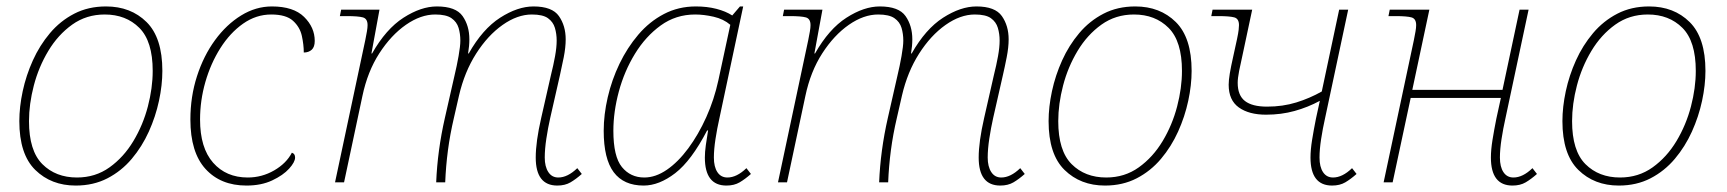

<svg xmlns="http://www.w3.org/2000/svg" viewBox="-20 -566 5360 596"><path d="M215 10Q139 10 89.5 -38.5Q40 -87 40 -190Q40 -234 50.5 -283Q61 -332 82 -378.5Q103 -425 135 -463Q167 -501 210.5 -523.5Q254 -546 309 -546Q386 -546 435 -497.5Q484 -449 484 -346Q484 -302 473.5 -253Q463 -204 442 -157.5Q421 -111 389 -73Q357 -35 313.5 -12.5Q270 10 215 10ZM219 -15Q276 -15 320 -46.5Q364 -78 394 -128Q424 -178 439 -235.5Q454 -293 454 -346Q454 -438 412.5 -479.5Q371 -521 305 -521Q248 -521 204 -489.5Q160 -458 130 -408Q100 -358 85 -300.5Q70 -243 70 -190Q70 -98 111.5 -56.5Q153 -15 219 -15Z M745 10Q665 10 618 -41.5Q571 -93 571 -195Q571 -266 591.5 -329.5Q612 -393 647.5 -441.5Q683 -490 728.5 -518Q774 -546 824 -546Q891 -546 924 -513.5Q957 -481 957 -439Q957 -420 947.5 -411.5Q938 -403 923 -403Q923 -427 917 -454.5Q911 -482 889.5 -501.5Q868 -521 822 -521Q775 -521 734.5 -492.5Q694 -464 664 -416.5Q634 -369 617.5 -311.5Q601 -254 601 -195Q601 -107 641.5 -61Q682 -15 749 -15Q793 -15 831 -37Q869 -59 886 -92Q896 -89 896 -77Q896 -63 877.5 -42.5Q859 -22 825 -6Q791 10 745 10Z M1710 10Q1643 10 1643 -77Q1643 -126 1660 -200L1690 -332Q1698 -364 1703 -391.5Q1708 -419 1708 -440Q1708 -461 1702.5 -479.5Q1697 -498 1681 -509.5Q1665 -521 1631 -521Q1586 -521 1540 -488.5Q1494 -456 1458 -399.5Q1422 -343 1405 -270L1389 -200Q1377 -149 1370.5 -99.5Q1364 -50 1362 0H1334Q1338 -99 1361 -200L1391 -332Q1398 -361 1403.5 -392Q1409 -423 1409 -440Q1409 -461 1403.5 -479.5Q1398 -498 1381.5 -509.5Q1365 -521 1331 -521Q1286 -521 1240 -489Q1194 -457 1157.5 -400.5Q1121 -344 1105 -268L1048 0H1020L1114 -442Q1117 -457 1119 -468.5Q1121 -480 1121 -488Q1121 -508 1106.5 -512Q1092 -516 1057 -516H1035L1039 -536H1158L1133 -400H1135Q1178 -476 1232.5 -511Q1287 -546 1336 -546Q1395 -546 1416 -516Q1437 -486 1437 -444Q1437 -434 1436 -423Q1435 -412 1433 -400H1435Q1478 -476 1532.5 -511Q1587 -546 1636 -546Q1694 -546 1715 -516Q1736 -486 1736 -444Q1736 -419 1730 -388.5Q1724 -358 1718 -332L1688 -200Q1681 -169 1676 -136Q1671 -103 1671 -77Q1671 -49 1682 -32Q1693 -15 1713 -15Q1742 -15 1772 -44L1786 -26Q1768 -10 1751 0Q1734 10 1710 10Z M1978 10Q1916 10 1885 -31.5Q1854 -73 1854 -160Q1854 -210 1866.5 -264Q1879 -318 1903 -368Q1927 -418 1961.5 -458.5Q1996 -499 2041 -522.5Q2086 -546 2140 -546Q2175 -546 2204 -538.5Q2233 -531 2253 -518L2277 -546H2287L2213 -198Q2206 -167 2201 -134.5Q2196 -102 2196 -77Q2196 -48 2207 -31.5Q2218 -15 2238 -15Q2267 -15 2297 -44L2311 -26Q2293 -10 2276 0Q2259 10 2235 10Q2168 10 2168 -77Q2168 -94 2171 -115.5Q2174 -137 2178 -161H2175Q2126 -67 2076 -28.5Q2026 10 1978 10ZM1980 -15Q2015 -15 2050 -39Q2085 -63 2116.5 -105.5Q2148 -148 2172.5 -202.5Q2197 -257 2210 -317L2247 -489Q2226 -507 2195.5 -514Q2165 -521 2138 -521Q2078 -521 2031 -487Q1984 -453 1951 -399Q1918 -345 1901 -282Q1884 -219 1884 -160Q1884 -80 1910.5 -47.5Q1937 -15 1980 -15Z M3085 10Q3018 10 3018 -77Q3018 -126 3035 -200L3065 -332Q3073 -364 3078 -391.5Q3083 -419 3083 -440Q3083 -461 3077.5 -479.5Q3072 -498 3056 -509.5Q3040 -521 3006 -521Q2961 -521 2915 -488.5Q2869 -456 2833 -399.5Q2797 -343 2780 -270L2764 -200Q2752 -149 2745.5 -99.5Q2739 -50 2737 0H2709Q2713 -99 2736 -200L2766 -332Q2773 -361 2778.5 -392Q2784 -423 2784 -440Q2784 -461 2778.5 -479.5Q2773 -498 2756.5 -509.5Q2740 -521 2706 -521Q2661 -521 2615 -489Q2569 -457 2532.5 -400.5Q2496 -344 2480 -268L2423 0H2395L2489 -442Q2492 -457 2494 -468.5Q2496 -480 2496 -488Q2496 -508 2481.5 -512Q2467 -516 2432 -516H2410L2414 -536H2533L2508 -400H2510Q2553 -476 2607.5 -511Q2662 -546 2711 -546Q2770 -546 2791 -516Q2812 -486 2812 -444Q2812 -434 2811 -423Q2810 -412 2808 -400H2810Q2853 -476 2907.5 -511Q2962 -546 3011 -546Q3069 -546 3090 -516Q3111 -486 3111 -444Q3111 -419 3105 -388.5Q3099 -358 3093 -332L3063 -200Q3056 -169 3051 -136Q3046 -103 3046 -77Q3046 -49 3057 -32Q3068 -15 3088 -15Q3117 -15 3147 -44L3161 -26Q3143 -10 3126 0Q3109 10 3085 10Z M3410 10Q3334 10 3284.5 -38.5Q3235 -87 3235 -190Q3235 -234 3245.5 -283Q3256 -332 3277 -378.5Q3298 -425 3330 -463Q3362 -501 3405.5 -523.5Q3449 -546 3504 -546Q3581 -546 3630 -497.5Q3679 -449 3679 -346Q3679 -302 3668.5 -253Q3658 -204 3637 -157.5Q3616 -111 3584 -73Q3552 -35 3508.5 -12.5Q3465 10 3410 10ZM3414 -15Q3471 -15 3515 -46.5Q3559 -78 3589 -128Q3619 -178 3634 -235.5Q3649 -293 3649 -346Q3649 -438 3607.5 -479.5Q3566 -521 3500 -521Q3443 -521 3399 -489.5Q3355 -458 3325 -408Q3295 -358 3280 -300.5Q3265 -243 3265 -190Q3265 -98 3306.5 -56.5Q3348 -15 3414 -15Z M3910 -210Q3857 -210 3825.5 -232.5Q3794 -255 3794 -303Q3794 -317 3797.5 -338Q3801 -359 3808 -390Q3816 -426 3820 -445Q3824 -464 3825 -473.5Q3826 -483 3826 -488Q3826 -508 3811.5 -512Q3797 -516 3762 -516H3740L3744 -536H3867L3840 -409Q3831 -369 3826.5 -346Q3822 -323 3822 -309Q3822 -270 3844.5 -252.5Q3867 -235 3913 -235Q3962 -235 4004 -248Q4046 -261 4083 -282L4137 -536H4165L4093 -198Q4086 -167 4081 -134.5Q4076 -102 4076 -77Q4076 -48 4087 -31.5Q4098 -15 4118 -15Q4147 -15 4177 -44L4191 -26Q4173 -10 4156 0Q4139 10 4115 10Q4048 10 4048 -77Q4048 -101 4053 -132Q4058 -163 4065 -198L4077 -253Q4040 -233 3998.5 -221.5Q3957 -210 3910 -210Z M4675 10Q4608 10 4608 -77Q4608 -101 4613 -132Q4618 -163 4625 -198L4639 -262H4359L4303 0H4275L4369 -442Q4372 -457 4374 -468.5Q4376 -480 4376 -488Q4376 -508 4361.5 -512Q4347 -516 4312 -516H4290L4294 -536H4417L4364 -287H4644L4697 -536H4725L4653 -198Q4646 -167 4641 -134.5Q4636 -102 4636 -77Q4636 -48 4647 -31.5Q4658 -15 4678 -15Q4707 -15 4737 -44L4751 -26Q4733 -10 4716 0Q4699 10 4675 10Z M5005 10Q4929 10 4879.5 -38.5Q4830 -87 4830 -190Q4830 -234 4840.5 -283Q4851 -332 4872 -378.5Q4893 -425 4925 -463Q4957 -501 5000.5 -523.5Q5044 -546 5099 -546Q5176 -546 5225 -497.5Q5274 -449 5274 -346Q5274 -302 5263.5 -253Q5253 -204 5232 -157.5Q5211 -111 5179 -73Q5147 -35 5103.5 -12.5Q5060 10 5005 10ZM5009 -15Q5066 -15 5110 -46.5Q5154 -78 5184 -128Q5214 -178 5229 -235.5Q5244 -293 5244 -346Q5244 -438 5202.5 -479.5Q5161 -521 5095 -521Q5038 -521 4994 -489.5Q4950 -458 4920 -408Q4890 -358 4875 -300.5Q4860 -243 4860 -190Q4860 -98 4901.5 -56.5Q4943 -15 5009 -15Z"/></svg>

Font: Noto Serif Thin
Style: Italic
Weight: 100
Italic angle: -12°
Designer: Monotype Design Team
Foundry: Monotype Imaging Inc.
Version: Version 2.014; ttfautohint (v1.8.4.7-5d5b)